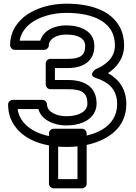

<svg xmlns="http://www.w3.org/2000/svg" viewBox="-20 -765 741 1044"><path d="M199 -544H87C94.6 -589.2 122.2 -622.4 157.4 -645.7C200.2 -674 265.6 -695 340.5 -695C465.5 -695 552.5 -659.5 587.4 -594.2C598.8 -573 604.8 -548 604.8 -518C604.8 -452.1 557.8 -412.7 499.1 -388.1C499.1 -388.1 455.2 -356.1 501.1 -341.2C573.1 -317.9 616.9 -276.9 616.9 -199C616.9 -69.2 485.1 -16 340.5 -16C208.5 -16 114.2 -63 83.8 -140.6C80.1 -150.2 77.2 -161.6 75.7 -172H188.8C201.5 -124.2 244.7 -101.8 281.2 -91C299.6 -85.6 319.4 -83 340.5 -83C406.1 -83 465.7 -102.8 492.8 -152C501 -167 505.2 -183.7 505.2 -201C505.2 -293.9 438.8 -330 349.3 -330H278.6V-395H349.3C430.6 -395 493.1 -430.9 493.1 -515C493.1 -598.6 412.8 -627 340.5 -627C275 -627 215.4 -599.2 199 -544ZM235.7 -197C235.7 -207.7 225.8 -222 210.7 -222H49C38.3 -222 24 -212.1 24 -197C24 -170.3 28.3 -145.3 37.3 -122.4C78.9 -16.1 199.7 34 340.5 34C386.3 34 428.7 29.2 467.7 19.2C569.9 -6.8 666.9 -72 666.9 -199C666.9 -279.6 627.2 -334.3 567.1 -367.3C614.1 -398 654.8 -446.8 654.8 -518C654.8 -554.7 647.2 -588.4 631.5 -617.8C582.9 -708.5 471.9 -745 340.5 -745C256.5 -745 182.1 -722 129.8 -687.3C79 -653.7 35 -597.7 35 -519C35 -508.3 44.9 -494 60 -494H220.6C231.3 -494 245.6 -503.9 245.6 -519C245.6 -527.3 247.5 -533.7 251.6 -540C264.7 -560.6 294.1 -577 340.5 -577C407.6 -577 443.1 -554.5 443.1 -515C443.1 -465.1 417.9 -445 349.3 -445H253.6C242.9 -445 228.6 -435.1 228.6 -420V-305C228.6 -294.3 238.5 -280 253.6 -280H349.3C427.3 -280 455.2 -259.7 455.2 -201C455.2 -191.6 453.2 -183.7 448.9 -176C435.4 -151.3 398.4 -133 340.5 -133C287.6 -133 235.7 -156.7 235.7 -197ZM401.3 209H296.2V-15H401.3ZM426.3 259C437 259 451.3 249.1 451.3 234V-40C451.3 -50.7 441.4 -65 426.3 -65H271.2C260.5 -65 246.2 -55.1 246.2 -40V234C246.2 244.7 256.1 259 271.2 259Z"/></svg>

Font: Asimov
Style: WidOu
Weight: 500
Designer: Google
Version: Version 2.000980; 2014